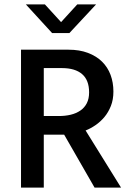

<svg xmlns="http://www.w3.org/2000/svg" viewBox="-20 -857 588 877"><path d="M76 -630H293Q343 -630 381.5 -615.5Q420 -601 446 -575.5Q472 -550 485 -515Q498 -480 498 -439Q498 -402 486.5 -373Q475 -344 457 -322.5Q439 -301 416.5 -285.5Q394 -270 371 -261L533 0H412L273 -242H180V0H76ZM180 -327H248Q278 -327 303 -333Q328 -339 347 -352Q366 -365 376.5 -385.5Q387 -406 387 -435Q387 -491 355 -518.5Q323 -546 263 -546H180ZM297 -706H218L98 -837H185L259 -756L333 -837H419Z"/></svg>

Font: Mukta Mahee Medium
Style: Regular
Weight: 500
Designer: Shuchita Grover, Noopur Datye, Girish Dalvi, Yashodeep Gholap
Foundry: Ek Type
Version: Version 2.538;PS 1.000;hotconv 16.6.51;makeotf.lib2.5.65220;